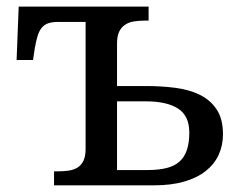

<svg xmlns="http://www.w3.org/2000/svg" viewBox="-20 -556 744 576"><path d="M425.8 -536.1V-494.1H413.1Q396.5 -494.1 381.6 -491.7Q366.7 -489.3 355.5 -481.9Q344.2 -474.6 337.6 -461.2Q331.1 -447.8 331.1 -425.8V-297.9H418Q464.4 -297.9 506.1 -292.5Q547.9 -287.1 579.6 -271.5Q611.3 -255.9 630.1 -227.5Q648.9 -199.2 648.9 -152.8Q648.9 -120.1 636.2 -92Q623.5 -64 597.9 -43.5Q572.3 -22.9 533.4 -11.5Q494.6 0 441.9 0H142.1V-42H154.8Q171.4 -42 186.3 -44.2Q201.2 -46.4 212.4 -53.2Q223.6 -60.1 230.2 -73.5Q236.8 -86.9 236.8 -108.9V-490.2H153.8Q136.7 -490.2 125 -486.3Q113.3 -482.4 105.5 -473.1Q97.7 -463.9 92.8 -448.2Q87.9 -432.6 84 -409.2L79.1 -376H29.8L36.1 -536.1ZM422.9 -45.9Q456.5 -45.9 480.2 -52Q503.9 -58.1 518.8 -71.5Q533.7 -85 540.8 -106.4Q547.9 -127.9 547.9 -158.2Q547.9 -209 513.9 -230.5Q480 -252 417 -252H331.1V-45.9Z"/></svg>

Font: Droid Serif
Style: Regular
Weight: 400
Designer: Monotype Design team
Foundry: Monotype Imaging Inc.
Version: Version 1.03